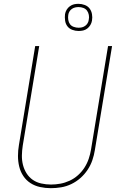

<svg xmlns="http://www.w3.org/2000/svg" viewBox="-20 -976 640 1004"><path d="M246 8Q217 8 189.5 2Q162 -4 139.5 -18.5Q117 -33 102 -55.5Q87 -78 80.5 -105Q74 -132 74 -160.5Q74 -189 79 -218L164 -735H185L99 -215Q95 -189 94.5 -163.5Q94 -138 100 -114Q106 -90 119 -69.5Q132 -49 151.5 -35.5Q171 -22 196 -16.5Q221 -11 247 -11Q271 -11 295.5 -15.5Q320 -20 344 -31Q368 -42 388 -60Q408 -78 422 -100Q436 -122 444 -146Q452 -170 456 -194L545 -735H566L476 -191Q472 -165 463 -138.5Q454 -112 438 -88Q422 -64 400.5 -45Q379 -26 353 -13.5Q327 -1 299.5 3.5Q272 8 246 8ZM391 -814Q374 -814 358 -820Q342 -826 332.5 -838.5Q323 -851 320.5 -868Q318 -885 320 -902Q322 -914 328.5 -925Q335 -936 345.5 -943.5Q356 -951 367 -953.5Q378 -956 390 -956Q407 -956 423 -950Q439 -944 448.5 -931.5Q458 -919 461 -902Q464 -885 461 -868Q459 -856 452.5 -845Q446 -834 436 -826.5Q426 -819 414.5 -816.5Q403 -814 391 -814ZM391 -831Q400 -831 408.5 -833Q417 -835 425 -840.5Q433 -846 438 -854.5Q443 -863 444 -872Q447 -885 444.5 -898Q442 -911 435 -920.5Q428 -930 416 -934.5Q404 -939 391 -939Q382 -939 373 -937Q364 -935 356 -929.5Q348 -924 343 -915.5Q338 -907 337 -898Q335 -885 337 -872Q339 -859 346 -849.5Q353 -840 365.5 -835.5Q378 -831 391 -831Z"/></svg>

Font: Iosevka Thin Extended Oblique
Style: Regular
Weight: 100
Width: 7
Italic angle: -9°
Monospace: yes
Designer: Belleve Invis
Foundry: Belleve Invis
Version: Version 32.5.0; ttfautohint (v1.8.4)